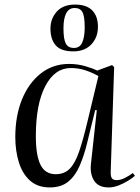

<svg xmlns="http://www.w3.org/2000/svg" viewBox="-20 -807 612 841"><path d="M465 -58Q464 -36 469.5 -27Q475 -18 491 -18Q509 -18 528 -28Q547 -38 562 -49L571 -37Q560 -27 540.5 -15Q521 -3 499 5.5Q477 14 456 14Q412 14 393 -14.5Q374 -43 378 -86L404 -324L397 -325L361 -178Q348 -125 329 -81Q310 -37 279 -11.5Q248 14 198 14Q145 14 111.5 -16Q78 -46 62.5 -96.5Q47 -147 47 -206Q47 -300 76.5 -372Q106 -444 159 -485.5Q212 -527 282 -527Q320 -527 354 -517Q388 -507 406 -498L471 -522L480 -513ZM224 -44Q262 -44 285.5 -68Q309 -92 326.5 -143Q344 -194 363 -274L411 -474Q380 -491 351 -500Q322 -509 290 -509Q220 -509 178.5 -430Q137 -351 137 -211Q137 -126 157.5 -85Q178 -44 224 -44ZM301 -582Q247 -582 224 -608.5Q201 -635 201 -682Q201 -725 228.5 -756Q256 -787 309 -787Q359 -787 384 -761.5Q409 -736 409 -690Q409 -643 380 -612.5Q351 -582 301 -582ZM304 -597Q330 -597 340.5 -621.5Q351 -646 351 -687Q351 -736 341 -754Q331 -772 307 -772Q282 -772 270 -749Q258 -726 258 -683Q258 -636 268 -616.5Q278 -597 304 -597Z"/></svg>

Font: Literata 72pt
Style: Italic
Weight: 400
Italic angle: -2°
Designer: Latin by Veronika Burian and Jose Scaglione. Greek by Irene Vlachou. Cyrillic by Vera Evstafieva
Foundry: TypeTogether
Version: Version 3.002